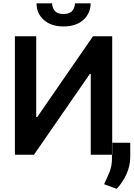

<svg xmlns="http://www.w3.org/2000/svg" viewBox="-20 -950 820 1179"><path d="M71.4 -727.3V0H188.6L531.2 -495.4H537.3V0H669V-727.3H551.1L208.8 -231.5H202.4V-727.3ZM440.3 -929.7H536.6Q536.2 -867.5 491.5 -827.6Q446.7 -787.6 370 -787.6Q294 -787.6 249.1 -827.6Q204.2 -867.5 204.5 -929.7H300.1Q300.1 -904.1 315.9 -884.1Q331.7 -864 370 -864Q407.7 -864 423.8 -883.9Q440 -903.8 440.3 -929.7ZM779.8 -73.5V13.5Q779.8 68.2 756.4 119.7Q733 171.2 696.4 209.5L619.3 181.1Q636.7 144.2 652.2 107.1Q667.6 70 667.6 20.2V-73.5Z"/></svg>

Font: Inter UI Semi Bold
Style: Regular
Weight: 600
Designer: Rasmus Andersson
Foundry: rsms
Version: 3.2;8d6f07862